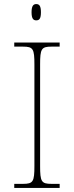

<svg xmlns="http://www.w3.org/2000/svg" viewBox="-20 -923 365 943"><path d="M158 -823C173 -823 181 -831 181 -863C181 -894 173 -903 158 -903C144 -903 135 -894 135 -863C135 -831 144 -823 158 -823ZM50 0H273V-20H233C183 -20 177 -31 177 -108V-606C177 -683 183 -694 233 -694H273V-714H50V-694H93C143 -694 149 -683 149 -606V-108C149 -31 143 -20 93 -20H50Z"/></svg>

Font: Noto Serif Sinhala Thin
Style: Regular
Weight: 100
Designer: Jelle Bosma - Monotype Design Team
Foundry: Monotype Imaging Inc.
Version: Version 2.007